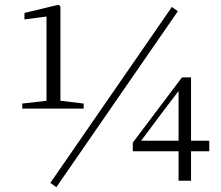

<svg xmlns="http://www.w3.org/2000/svg" viewBox="-20 -754 922 801"><path d="M73 -301V-322L179 -334H229L329 -322V-301ZM174 -301V-685L82 -673V-700L223 -734L232 -728V-301ZM725 0V-140V-154V-384H718L749 -406L654 -281L560 -155L564 -179V-167H853V-123H534V-159L739 -431H777V0ZM215 27 190 9 697 -725 722 -707Z"/></svg>

Font: Noto Serif TC ExtraLight Light
Style: Regular
Weight: 300
Version: Version 2.003-H1;hotconv 1.1.1;makeotfexe 2.6.0